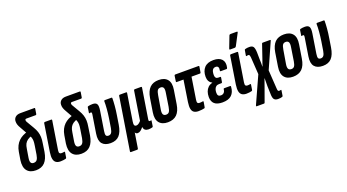

<svg xmlns="http://www.w3.org/2000/svg" viewBox="-62 -1386 4058 2248"><g transform="rotate(-20 1967.0 -262.0)"><path d="M160 6Q87 6 51.5 -38Q16 -82 28 -169L44 -266Q51 -308 67 -339.5Q83 -371 106 -393.5Q129 -416 158.5 -431Q188 -446 222 -455L258 -395Q218 -383 195.5 -366.5Q173 -350 161 -327Q149 -304 144 -267L127 -163Q120 -122 129.5 -103.5Q139 -85 165 -85Q192 -85 206 -103.5Q220 -122 227 -163L244 -270Q250 -306 249.5 -329Q249 -352 241.5 -372.5Q234 -393 217 -421L157 -528Q142 -553 135.5 -573.5Q129 -594 130 -614Q130 -645 152.5 -665.5Q175 -686 216 -686H390Q399 -686 397 -675L387 -613Q385 -602 376 -602H261Q244 -602 244 -587Q244 -581 245.5 -575.5Q247 -570 251 -564L305 -472Q326 -437 336 -406Q346 -375 347.5 -341Q349 -307 341 -262L326 -162Q312 -79 272 -36.5Q232 6 160 6Z M466 6Q432 6 411 -8Q390 -22 383 -53.5Q376 -85 384 -138L438 -481Q440 -491 450 -491H530Q540 -491 538 -481L482 -128Q478 -100 485 -90.5Q492 -81 509 -81Q518 -81 527 -82Q536 -83 544 -85Q552 -86 551 -76L541 -13Q539 -4 531 -2Q519 1 502.5 3.5Q486 6 466 6Z M727 6Q654 6 618.5 -38Q583 -82 595 -169L611 -266Q618 -308 634 -339.5Q650 -371 673 -393.5Q696 -416 725.5 -431Q755 -446 789 -455L825 -395Q785 -383 762.5 -366.5Q740 -350 728 -327Q716 -304 711 -267L694 -163Q687 -122 696.5 -103.5Q706 -85 732 -85Q759 -85 773 -103.5Q787 -122 794 -163L811 -270Q817 -306 816.5 -329Q816 -352 808.5 -372.5Q801 -393 784 -421L724 -528Q709 -553 702.5 -573.5Q696 -594 697 -614Q697 -645 719.5 -665.5Q742 -686 783 -686H957Q966 -686 964 -675L954 -613Q952 -602 943 -602H828Q811 -602 811 -587Q811 -581 812.5 -575.5Q814 -570 818 -564L872 -472Q893 -437 903 -406Q913 -375 914.5 -341Q916 -307 908 -262L893 -162Q879 -79 839 -36.5Q799 6 727 6Z M1091 6Q1020 6 987 -33.5Q954 -73 967 -156L1003 -384Q1005 -399 1003 -405Q1001 -411 992 -411Q988 -411 984 -410Q980 -409 976 -408Q969 -407 971 -414L981 -480Q982 -489 992 -491Q1004 -494 1017.5 -495.5Q1031 -497 1046 -497Q1086 -497 1099 -474.5Q1112 -452 1103 -394L1065 -153Q1059 -115 1066 -100Q1073 -85 1097 -85Q1119 -85 1132 -101.5Q1145 -118 1152 -159L1170 -272Q1179 -331 1183.5 -386.5Q1188 -442 1187 -481Q1187 -491 1197 -491H1280Q1288 -491 1288 -482Q1288 -444 1283.5 -388Q1279 -332 1269 -273L1252 -165Q1238 -77 1199.5 -35.5Q1161 6 1091 6Z M1276 185Q1267 185 1268 174L1372 -481Q1374 -491 1383 -491H1464Q1473 -491 1471 -481L1418 -143Q1413 -111 1419.5 -98Q1426 -85 1443 -85Q1457 -85 1471 -94Q1485 -103 1501 -121L1558 -481Q1560 -491 1569 -491H1649Q1659 -491 1657 -481L1598 -110Q1595 -92 1598 -86.5Q1601 -81 1609 -81Q1613 -81 1617 -81.5Q1621 -82 1625 -83Q1631 -85 1629 -77L1619 -11Q1618 -2 1608 0Q1596 3 1585 4.5Q1574 6 1562 6Q1536 6 1520 -6.5Q1504 -19 1501 -45H1500Q1483 -23 1465.5 -9.5Q1448 4 1427 4Q1417 4 1408.5 -1.5Q1400 -7 1397 -16L1367 174Q1365 185 1355 185Z M1804 6Q1732 6 1697.5 -37Q1663 -80 1676 -164L1703 -334Q1717 -417 1757.5 -457Q1798 -497 1869 -497Q1942 -497 1977 -454Q2012 -411 1998 -327L1971 -158Q1958 -75 1917 -34.5Q1876 6 1804 6ZM1815 -85Q1840 -85 1852.5 -102Q1865 -119 1872 -161L1898 -328Q1905 -370 1895.5 -388.5Q1886 -407 1860 -407Q1834 -407 1822 -390Q1810 -373 1803 -330L1775 -163Q1768 -122 1778 -103.5Q1788 -85 1815 -85Z M2185 6Q2152 6 2130.5 -7.5Q2109 -21 2102.5 -52.5Q2096 -84 2104 -137L2145 -402H2060Q2051 -402 2053 -413L2063 -481Q2066 -491 2074 -491H2365Q2374 -491 2372 -481L2361 -413Q2360 -402 2351 -402H2245L2202 -128Q2198 -101 2205 -91Q2212 -81 2230 -81Q2241 -81 2252.5 -82.5Q2264 -84 2271 -85Q2279 -87 2278 -77L2267 -13Q2266 -5 2259 -2Q2245 1 2226.5 3.5Q2208 6 2185 6Z M2485 6Q2418 6 2385.5 -23Q2353 -52 2353 -108Q2353 -144 2363.5 -173.5Q2374 -203 2395 -223Q2416 -243 2448 -251L2449 -254Q2424 -266 2411.5 -289Q2399 -312 2399 -343Q2399 -414 2437 -455.5Q2475 -497 2551 -497Q2622 -497 2654.5 -460.5Q2687 -424 2672 -358Q2669 -345 2660 -345H2588Q2579 -345 2581 -357Q2587 -383 2579 -398Q2571 -413 2548 -413Q2528 -413 2516.5 -402Q2505 -391 2500.5 -372Q2496 -353 2496 -330Q2496 -308 2505.5 -296Q2515 -284 2534 -284H2559Q2569 -284 2567 -273L2558 -220Q2556 -210 2548 -210H2518Q2495 -210 2481 -199Q2467 -188 2460 -169Q2453 -150 2453 -124Q2453 -100 2463 -89Q2473 -78 2494 -78Q2518 -78 2532.5 -93Q2547 -108 2549 -135Q2549 -144 2560 -144H2633Q2641 -144 2640 -132Q2636 -65 2598 -29.5Q2560 6 2485 6Z M2783 6Q2749 6 2728 -8Q2707 -22 2700 -53.5Q2693 -85 2701 -138L2755 -481Q2757 -491 2767 -491H2847Q2857 -491 2855 -481L2799 -128Q2795 -100 2802 -90.5Q2809 -81 2826 -81Q2835 -81 2844 -82Q2853 -83 2861 -85Q2869 -86 2868 -76L2858 -13Q2856 -4 2848 -2Q2836 1 2819.5 3.5Q2803 6 2783 6ZM2778 -546Q2772 -546 2771 -550Q2770 -554 2772 -560L2827 -703Q2830 -710 2834.5 -712.5Q2839 -715 2845 -715H2923Q2930 -715 2931 -710.5Q2932 -706 2929 -701L2854 -558Q2848 -546 2835 -546Z M3109 191Q3075 191 3060 172Q3045 153 3045 98L3042 8Q3043 -17 3042.5 -41.5Q3042 -66 3043 -91H3041Q3033 -66 3023.5 -41.5Q3014 -17 3006 8L2945 177Q2942 185 2935 185H2844Q2834 185 2839 172L2990 -162L2976 -375Q2973 -398 2969 -405Q2965 -412 2955 -412Q2950 -412 2944.5 -411Q2939 -410 2934 -408Q2927 -407 2927 -416L2938 -480Q2939 -488 2946 -490Q2957 -494 2970.5 -495.5Q2984 -497 2999 -497Q3034 -497 3047.5 -478Q3061 -459 3063 -406L3064 -321Q3065 -296 3065.5 -274Q3066 -252 3065 -229H3067Q3075 -254 3082.5 -276Q3090 -298 3098 -320L3154 -484Q3156 -491 3165 -491H3255Q3266 -491 3260 -479L3119 -162L3134 69Q3135 91 3139.5 98Q3144 105 3153 105Q3158 105 3163.5 104Q3169 103 3174 102Q3181 100 3180 109L3170 173Q3169 181 3161 184Q3151 188 3137.5 189.5Q3124 191 3109 191Z M3364 6Q3292 6 3257.5 -37Q3223 -80 3236 -164L3263 -334Q3277 -417 3317.5 -457Q3358 -497 3429 -497Q3502 -497 3537 -454Q3572 -411 3558 -327L3531 -158Q3518 -75 3477 -34.5Q3436 6 3364 6ZM3375 -85Q3400 -85 3412.5 -102Q3425 -119 3432 -161L3458 -328Q3465 -370 3455.5 -388.5Q3446 -407 3420 -407Q3394 -407 3382 -390Q3370 -373 3363 -330L3335 -163Q3328 -122 3338 -103.5Q3348 -85 3375 -85Z M3736 6Q3665 6 3632 -33.5Q3599 -73 3612 -156L3648 -384Q3650 -399 3648 -405Q3646 -411 3637 -411Q3633 -411 3629 -410Q3625 -409 3621 -408Q3614 -407 3616 -414L3626 -480Q3627 -489 3637 -491Q3649 -494 3662.5 -495.5Q3676 -497 3691 -497Q3731 -497 3744 -474.5Q3757 -452 3748 -394L3710 -153Q3704 -115 3711 -100Q3718 -85 3742 -85Q3764 -85 3777 -101.5Q3790 -118 3797 -159L3815 -272Q3824 -331 3828.5 -386.5Q3833 -442 3832 -481Q3832 -491 3842 -491H3925Q3933 -491 3933 -482Q3933 -444 3928.5 -388Q3924 -332 3914 -273L3897 -165Q3883 -77 3844.5 -35.5Q3806 6 3736 6Z"/></g></svg>

Font: Sofia Sans Extra Condensed
Style: Bold Italic
Weight: 700
Italic angle: -9°
Designer: Botio Nikoltchev, Ani Petrova
Foundry: lettersoup
Version: Version 4.101